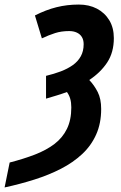

<svg xmlns="http://www.w3.org/2000/svg" viewBox="-84 -575 526 835"><path d="M-64 240.2 -42 131.8Q18.6 116.2 67.9 97.2Q117.2 78.1 152.6 51.3Q188 24.4 207 -14.4Q226.1 -53.2 226.1 -107.9Q226.1 -129.4 221.4 -145.5Q216.8 -161.6 207 -174.8Q186 -167 162.6 -159.9Q139.2 -152.8 116.2 -146V-245.1Q150.9 -253.4 180.4 -264.6Q210 -275.9 232.4 -291.7Q254.9 -307.6 267.3 -330.1Q279.8 -352.5 279.8 -382.8Q279.8 -401.4 272 -414.1Q264.2 -426.8 250 -433.3Q235.8 -439.9 216.8 -439.9Q183.1 -439.9 155.8 -431.2Q128.4 -422.4 98.1 -408.2L67.9 -507.8Q115.7 -532.2 161.9 -543.7Q208 -555.2 258.8 -555.2Q303.2 -555.2 337.4 -537.4Q371.6 -519.5 391.4 -486.8Q411.1 -454.1 411.1 -409.2Q411.1 -347.2 382.1 -303.2Q353 -259.3 304.2 -227.1Q325.7 -204.6 340.8 -175Q356 -145.5 356 -101.1Q356 -38.6 334.2 10Q312.5 58.6 273.2 95.2Q233.9 131.8 181.2 158.9Q128.4 186 65.9 205.8Q3.4 225.6 -64 240.2Z"/></svg>

Font: Open Sans Condensed
Style: Italic
Weight: 400
Width: 3
Italic angle: -12°
Designer: Monotype Design Team
Foundry: Monotype Imaging Inc.
Version: Version 3.000